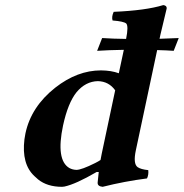

<svg xmlns="http://www.w3.org/2000/svg" viewBox="-20 -718 716 748"><path d="M371.6 -94.7Q374 -107.9 376.5 -120.1L428.7 -366.2Q403.8 -400.9 361.3 -401.9Q313.5 -400.9 278.3 -358.9Q244.6 -316.9 225.6 -229Q197.3 -94.7 250 -63.5Q262.7 -56.6 277.8 -56.2Q297.4 -56.2 351.1 -83Q363.8 -89.4 371.6 -94.7ZM364.7 -47.9H356.4Q274.9 -0.5 231 8.8Q225.6 9.8 221.7 9.8Q164.1 9.8 128.4 -19Q121.6 -24.9 113.8 -32.2Q63.5 -79.1 75.2 -175.3Q76.7 -187.5 79.1 -198.2Q101.1 -302.2 195.3 -376.5Q281.2 -443.8 373.5 -443.8Q413.6 -443.4 442.9 -432.6L462.4 -523.9Q402.3 -522.9 358.4 -520L377.9 -569.8Q420.9 -566.9 471.2 -566.4Q481.4 -616.2 471.7 -626.5Q461.9 -634.8 418.5 -638.2Q414.1 -652.8 422.9 -671.9Q547.9 -677.2 616.2 -698.2Q630.4 -696.3 629.4 -685.1Q628.9 -683.1 605 -583L601.6 -566.9Q640.6 -567.9 676.3 -569.8L656.7 -520Q628.4 -522 592.3 -522.9L509.3 -132.8Q498 -80.1 516.1 -66.9Q528.8 -58.1 557.6 -55.2Q559.6 -37.1 552.7 -22.9Q465.3 -11.7 379.9 9.8Q359.4 7.8 360.4 -6.8Q360.4 -8.8 364.7 -47.9Z"/></svg>

Font: Linux Libertine Slanted O
Style: Bold Slanted
Weight: 700
Designer: Philipp H. Poll
Foundry: Philipp H. Poll
Version: Version 5.0.0